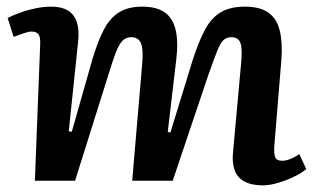

<svg xmlns="http://www.w3.org/2000/svg" viewBox="-20 -544 950 578"><path d="M408 -351Q412 -395 404.5 -413.5Q397 -432 375 -432Q360 -432 349.5 -422Q339 -412 329.5 -388Q320 -364 307 -321L206 0H85L101 -411Q102 -432 96 -440.5Q90 -449 75 -449Q66 -449 53.5 -444.5Q41 -440 21 -433L3 -490Q19 -498 41 -506Q63 -514 87.5 -519Q112 -524 134 -524Q181 -524 201 -497.5Q221 -471 215 -417L187 -149L196 -147L258 -365Q274 -419 292.5 -454.5Q311 -490 338.5 -507Q366 -524 408 -524Q451 -524 475.5 -507Q500 -490 508.5 -455Q517 -420 511 -368L485 -147L493 -145L560 -363Q578 -419 597 -454.5Q616 -490 644.5 -507Q673 -524 717 -524Q763 -524 788.5 -505.5Q814 -487 822.5 -450.5Q831 -414 827 -363L806 -107Q804 -82 808.5 -71Q813 -60 829 -60Q841 -60 854.5 -65.5Q868 -71 881 -80L902 -35Q888 -23 865 -12Q842 -1 817 6.5Q792 14 771 14Q737 14 716 2.5Q695 -9 687 -30Q679 -51 681 -80L706 -355Q710 -399 703.5 -415.5Q697 -432 676 -432Q663 -432 653.5 -424Q644 -416 634 -391Q624 -366 606 -315L500 0H378Z"/></svg>

Font: Literata 18pt SemiBold
Style: Italic
Weight: 600
Italic angle: -2°
Designer: Latin by Veronika Burian and Jose Scaglione. Greek by Irene Vlachou. Cyrillic by Vera Evstafieva
Foundry: TypeTogether
Version: Version 3.103;gftools[0.9.29]